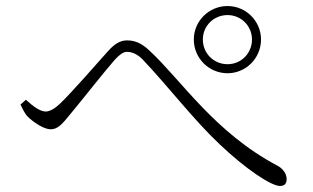

<svg xmlns="http://www.w3.org/2000/svg" viewBox="-20 -695 1040 637"><path d="M623 -564C623 -502 673 -452 735 -452C796 -452 846 -502 846 -564C846 -625 796 -675 735 -675C673 -675 623 -625 623 -564ZM653 -564C653 -609 689 -645 735 -645C780 -645 816 -609 816 -564C816 -518 780 -482 735 -482C689 -482 653 -518 653 -564ZM48 -348C55 -334 62 -318 72 -308C91 -289 126 -266 148 -266C172 -266 187 -284 213 -316C253 -364 325 -456 361 -497C377 -514 389 -523 401 -523C416 -523 434 -517 453 -498C541 -405 622 -298 708 -217C793 -136 879 -78 909 -78C925 -78 931 -87 931 -101C931 -119 918 -136 901 -145C691 -256 581 -430 476 -527C447 -555 423 -561 401 -561C378 -561 359 -548 340 -527C299 -482 222 -392 178 -350C162 -335 145 -325 132 -325C113 -325 90 -342 66 -364Z"/></svg>

Font: Noto Serif CJK SC ExtraLight
Style: Regular
Weight: 200
Designer: Ryoko NISHIZUKA 西塚涼子 (kana & ideographs); Frank Grießhammer (Latin, Greek & Cyrillic); Wenlong ZHANG 张文龙 (bopomofo); San
Foundry: Adobe
Version: Version 2.001;hotconv 1.1.0;makeotfexe 2.6.0